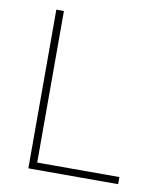

<svg xmlns="http://www.w3.org/2000/svg" viewBox="-77 -732 680 796"><g transform="rotate(10 263.0 -334.0)"><path d="M96 0V-668H128V-30H474V0Z"/></g></svg>

Font: Celebes Thin
Style: Regular
Weight: 250
Designer: Anugrah Pasau
Foundry: Lafontype
Version: Version 1.000; ttfautohint (v1.8.4)